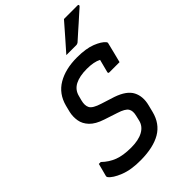

<svg xmlns="http://www.w3.org/2000/svg" viewBox="-273 -1063 1199 1199"><g transform="rotate(-45 326.5 -463.5)"><path d="M412 -718Q492 -718 541 -698.5Q590 -679 609 -656Q616 -649 613 -641Q606 -611 597 -576Q588 -541 580 -509H490Q479 -509 482 -520Q487 -540 492.5 -560.5Q498 -581 504 -605Q468 -624 406 -624Q341 -624 301.5 -603.5Q262 -583 251 -539L243 -509Q233 -471 245.5 -447.5Q258 -424 316 -406L404 -378Q485 -350 509.5 -302Q534 -254 518 -191L506 -143Q485 -60 419 -21.5Q353 17 243 18Q157 19 98 -4.5Q39 -28 19 -55Q15 -60 17 -67Q25 -95 30 -116Q35 -137 39 -151H56Q93 -115 138.5 -97.5Q184 -80 254 -80Q319 -80 358.5 -101.5Q398 -123 408 -163L416 -197Q426 -235 412 -256.5Q398 -278 347 -294L259 -323Q201 -342 172.5 -372Q144 -402 138 -438Q132 -474 140 -509L151 -553Q173 -637 242 -677.5Q311 -718 412 -718ZM525 -945H646Q652 -945 653 -940Q654 -935 648 -930Q624 -909 606.5 -893Q589 -877 572 -862Q555 -847 533.5 -828Q512 -809 481 -781Q478 -779 473.5 -777Q469 -775 463 -775H376Q415 -819 450 -859Q485 -899 525 -945Z"/></g></svg>

Font: Recursive Sn Lnr St Med
Style: Italic
Weight: 500
Italic angle: -15°
Version: Version 1.079;hotconv 1.0.112;makeotfexe 2.5.65598; ttfautoh